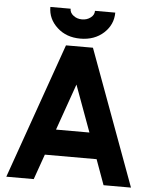

<svg xmlns="http://www.w3.org/2000/svg" viewBox="-59 -939 784 988"><g transform="rotate(5 333.0 -445.0)"><path d="M160.7 -890Q160.7 -828 208.7 -784.3Q255.7 -741 328.3 -741Q401 -741 448.7 -784.3Q496 -828 496 -890H391.3Q391.3 -868.7 373 -855Q354.3 -840.3 328.3 -840.3Q302.3 -840.3 283.7 -855Q265.3 -868.7 265.3 -890ZM244.7 -263.7 329.3 -503.7 417.3 -263.7ZM198.7 -130.3H466L513.3 0H655L397.3 -700H258L11 0H152.7Z"/></g></svg>

Font: Unageo Variable
Style: Regular
Weight: 300
Designer: Richard Sepsi
Foundry: Richard Sepsi
Version: Version 2.200